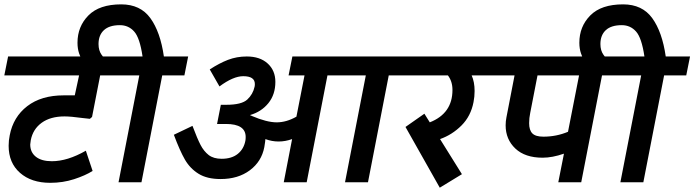

<svg xmlns="http://www.w3.org/2000/svg" viewBox="-50 -844 3215 889"><path d="M92.5 -195Q90 -180 90 -175Q90 -138.8 116.2 -118.1Q142.5 -97.5 190 -97.5Q262.5 -97.5 347.5 -146.2L378.8 -52.5Q345 -31.2 293.1 -14.4Q241.2 2.5 182.5 2.5Q95 2.5 42.5 -43.8Q-10 -90 -10 -168.8Q-10 -193.8 -5 -217.5Q11.2 -302.5 76.2 -352.5Q141.2 -402.5 245 -402.5H296.2L316.2 -495H-30L-12.5 -582.5H543.8L526.2 -495H413.8L376.2 -302.5L366.2 -293.8L332.5 -297.5Q277.5 -305 248.8 -305Q183.8 -305 143.1 -275.6Q102.5 -246.2 92.5 -195Z M701.2 -495 605 0H498.8L595 -495H483.8L501.2 -582.5H610Q597.5 -668.8 571.2 -698.1Q545 -727.5 505 -727.5Q456.2 -727.5 431.2 -704.4Q406.2 -681.2 406.2 -640Q406.2 -610 420.6 -590Q435 -570 458.8 -548.8H341.2Q338.8 -551.2 331.2 -563.1Q323.8 -575 316.2 -596.9Q308.8 -618.8 308.8 -646.2Q308.8 -721.2 359.4 -772.5Q410 -823.8 511.2 -823.8Q600 -823.8 646.2 -760Q692.5 -696.2 708.8 -582.5H821.2L803.8 -495Z M1750 -495 1653.8 0H1547.5L1643.8 -495H1466.2L1370 0H1263.8L1302.5 -200Q1271.2 -188.8 1240 -188.8Q1208.8 -188.8 1178.8 -200Q1178.8 -192.5 1173.8 -162.5Q1161.2 -96.2 1106.9 -55.6Q1052.5 -15 971.2 -15Q908.8 -15 869.4 -39.4Q830 -63.8 806.2 -105Q782.5 -146.2 755 -220L841.2 -261.2Q863.8 -201.2 878.8 -172.5Q893.8 -143.8 916.2 -126.2Q938.8 -108.8 976.2 -108.8Q1022.5 -108.8 1050.6 -131.2Q1078.8 -153.8 1086.2 -192.5Q1087.5 -198.8 1087.5 -210Q1087.5 -270 996.2 -270H982.5H955L972.5 -358.8H997.5Q1068.8 -358.8 1095 -383.1Q1121.2 -407.5 1128.8 -442.5Q1130 -447.5 1130 -455Q1130 -491.2 1076.2 -491.2Q1030 -491.2 966.2 -443.8L921.2 -522.5Q965 -551.2 1005.6 -566.9Q1046.2 -582.5 1092.5 -582.5Q1153.8 -582.5 1189.4 -550Q1225 -517.5 1225 -465Q1225 -406.2 1192.5 -366.2Q1160 -326.2 1107.5 -311.2L1108.8 -310Q1112.5 -310 1115 -307.5Q1185 -277.5 1231.2 -277.5Q1276.2 -277.5 1322.5 -303.8L1360 -495H1286.2L1303.8 -582.5H1876.2L1858.8 -495Z M2133.8 -495Q2147.5 -465 2147.5 -422.5Q2147.5 -396.2 2142.5 -371.2Q2130 -306.2 2086.9 -263.1Q2043.8 -220 1987.5 -200L2088.8 -37.5Q2072.5 -27.5 2037.5 -6.2Q2002.5 15 1986.2 25L1827.5 -256.2L1915 -317.5L1940 -277.5Q2045 -318.8 2045 -427.5Q2045 -467.5 2023.8 -495H1816.2L1833.8 -582.5H2287.5L2270 -495Z M2737.5 -495 2641.2 0H2535L2561.2 -132.5Q2507.5 -113.8 2462.5 -113.8Q2381.2 -113.8 2336.2 -156.2Q2291.2 -198.8 2291.2 -263.8Q2291.2 -282.5 2295 -301.2L2332.5 -495H2227.5L2245 -582.5H2867.5L2850 -495ZM2438.8 -495 2405 -321.2Q2400 -297.5 2400 -273.8Q2400 -241.2 2415 -226.2Q2430 -211.2 2466.2 -211.2Q2526.2 -211.2 2580 -233.8L2631.2 -495Z M3025 -495 2928.8 0H2822.5L2918.8 -495H2807.5L2825 -582.5H2933.8Q2921.2 -668.8 2895 -698.1Q2868.8 -727.5 2828.8 -727.5Q2780 -727.5 2755 -704.4Q2730 -681.2 2730 -640Q2730 -610 2744.4 -590Q2758.8 -570 2782.5 -548.8H2665Q2662.5 -551.2 2655 -563.1Q2647.5 -575 2640 -596.9Q2632.5 -618.8 2632.5 -646.2Q2632.5 -721.2 2683.1 -772.5Q2733.8 -823.8 2835 -823.8Q2923.8 -823.8 2970 -760Q3016.2 -696.2 3032.5 -582.5H3145L3127.5 -495Z"/></svg>

Font: Cambay
Style: Bold Italic
Weight: 700
Italic angle: -11°
Designer: Pooja Saxena
Foundry: Pooja Saxena
Version: Version 1.006;PS 001.006;hotconv 1.0.70;makeotf.lib2.5.58329